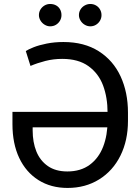

<svg xmlns="http://www.w3.org/2000/svg" viewBox="-20 -926 699 956"><path d="M617.2 -365.2V-324.2Q617.2 -226.6 579.6 -150.9Q542 -75.2 473.6 -32.7Q405.3 9.8 316.4 9.8Q233.4 9.8 171.4 -29.3Q109.4 -68.4 75.7 -139.6Q42 -210.9 42 -307.6V-369.1H554.7V-292H142.6V-277.3Q142.6 -217.8 161.1 -171.9Q179.7 -126 218.3 -99.1Q256.8 -72.3 315.4 -72.3Q381.8 -72.3 426.8 -105.5Q471.7 -138.7 493.7 -195.8Q515.6 -252.9 515.6 -324.2V-365.2Q515.6 -440.4 493.2 -500.5Q470.7 -560.5 420.4 -596.7Q370.1 -632.8 290 -632.8Q246.1 -632.8 206.1 -622.6Q166 -612.3 131.8 -597.7L108.4 -671.9Q122.1 -680.7 147.9 -690.9Q173.8 -701.2 212.4 -709Q251 -716.8 295.9 -716.8Q399.4 -716.8 471.7 -670.9Q543.9 -625 580.6 -545.4Q617.2 -465.8 617.2 -365.2ZM173.8 -850.6Q173.8 -866.2 181.6 -878.9Q189.5 -891.6 202.1 -898.9Q214.8 -906.2 229.5 -906.2Q246.1 -906.2 258.8 -899.4Q271.5 -892.6 278.8 -879.9Q286.1 -867.2 286.1 -850.6Q286.1 -835.9 278.8 -823.2Q271.5 -810.5 258.8 -802.7Q246.1 -794.9 229.5 -794.9Q215.8 -794.9 202.6 -802.7Q189.5 -810.5 181.6 -823.7Q173.8 -836.9 173.8 -850.6ZM373 -850.6Q373 -866.2 380.9 -878.9Q388.7 -891.6 401.9 -898.9Q415 -906.2 429.7 -906.2Q445.3 -906.2 458 -898.9Q470.7 -891.6 478 -878.9Q485.4 -866.2 485.4 -850.6Q485.4 -835.9 478 -823.2Q470.7 -810.5 458 -802.7Q445.3 -794.9 429.7 -794.9Q415 -794.9 401.9 -802.7Q388.7 -810.5 380.9 -823.7Q373 -836.9 373 -850.6Z"/></svg>

Font: WEMIX Pretendard Variable
Style: Regular
Weight: 400
Designer: Base glyphs from Inter by Rasmus Andersson; Hangeul glyphs from Noto Sans CJK(Source Han Sans) by Jang Soo-young and Kan
Foundry: Kil Hyung-jin
Version: Version 1.000;Glyphs 3.2 (3208)